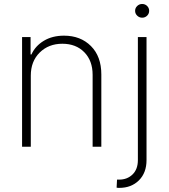

<svg xmlns="http://www.w3.org/2000/svg" viewBox="-20 -730 841 955"><path d="M133.2 -353.7V0H89.8V-545.5H132.1V-459.2H136.4Q155.5 -501.4 197.8 -527Q240.1 -552.6 298.3 -552.6Q380.7 -552.6 432.4 -500.9Q484 -449.2 484 -359.7V0H440.7V-358Q440.7 -427.9 399.3 -470.2Q358 -512.4 290.1 -512.4Q221.9 -512.4 177.6 -468.8Q133.2 -425.1 133.2 -353.7ZM665.8 -545.5H708.8V66.4Q708.8 129.6 671 167.1Q633.2 204.5 573.5 204.5Q570.7 204.5 567.5 204.4Q564.3 204.2 560 203.5L562.1 163.4H572.8Q612.9 163.4 639.4 137.6Q665.8 111.9 665.8 66.4ZM687.1 -642Q672.9 -642 662.5 -652Q652 -661.9 652 -676.1Q652 -690.3 662.5 -700.3Q672.9 -710.2 687.1 -710.2Q701.7 -710.2 711.8 -700.3Q721.9 -690.3 721.9 -676.1Q721.9 -661.9 711.8 -652Q701.7 -642 687.1 -642Z"/></svg>

Font: Inter Extra Light BETA
Style: Regular
Weight: 200
Designer: Rasmus Andersson
Foundry: rsms
Version: Version 3.011;git-f93a4a705